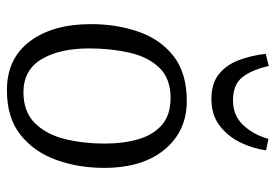

<svg xmlns="http://www.w3.org/2000/svg" viewBox="-144 -658 816 569"><g transform="rotate(90 264.5 -374.0)"><path d="M248 14Q154 14 103 -54Q52 -122 52 -235Q52 -311 74.5 -376Q97 -441 147 -480Q197 -519 280 -519Q369 -519 423.5 -453.5Q478 -388 478 -274Q478 -198 454.5 -132.5Q431 -67 380.5 -26.5Q330 14 248 14ZM254 -35Q312 -35 345.5 -69Q379 -103 392.5 -157.5Q406 -212 406 -275Q406 -332 393 -376Q380 -420 350.5 -445.5Q321 -471 271 -471Q213 -471 181 -437.5Q149 -404 136.5 -349Q124 -294 124 -230Q124 -142 156 -88.5Q188 -35 254 -35ZM274 -592Q228 -592 200.5 -614Q173 -636 159 -672.5Q145 -709 140 -753L176 -762Q188 -710 210 -683Q232 -656 278 -656Q323 -656 351.5 -686.5Q380 -717 392 -761L426 -754Q421 -716 403 -678.5Q385 -641 353 -616.5Q321 -592 274 -592Z"/></g></svg>

Font: Literata 12pt Light
Style: Italic
Weight: 300
Italic angle: -2°
Designer: Latin by Veronika Burian and Jose Scaglione. Greek by Irene Vlachou. Cyrillic by Vera Evstafieva
Foundry: TypeTogether
Version: Version 3.002